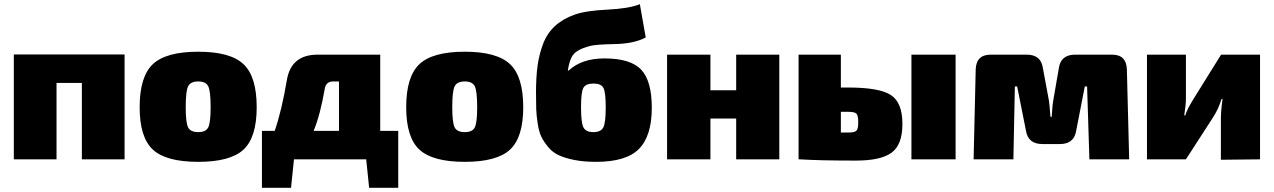

<svg xmlns="http://www.w3.org/2000/svg" viewBox="-20 -761 6084 917"><path d="M575 -501V0H371V-365H250V0H46V-501Z M927 -514Q1080 -514 1143 -454.5Q1206 -395 1206 -249Q1206 -105 1143 -46.5Q1080 12 927 12Q773 12 710 -46.5Q647 -105 647 -249Q647 -395 710 -454.5Q773 -514 927 -514ZM927 -372Q890 -372 878.5 -349Q867 -326 867 -249Q867 -175 878.5 -152.5Q890 -130 927 -130Q963 -130 974.5 -152.5Q986 -175 986 -249Q986 -326 974.5 -349Q963 -372 927 -372Z M1882 -136V136H1743L1729 0H1384L1370 136H1231V-136H1292Q1325 -231 1350 -378Q1370 -500 1497 -500H1796V-136ZM1599 -136V-372H1571Q1537 -372 1531 -337Q1510 -214 1478 -136Z M2200 -514Q2353 -514 2416 -454.5Q2479 -395 2479 -249Q2479 -105 2416 -46.5Q2353 12 2200 12Q2046 12 1983 -46.5Q1920 -105 1920 -249Q1920 -395 1983 -454.5Q2046 -514 2200 -514ZM2200 -372Q2163 -372 2151.5 -349Q2140 -326 2140 -249Q2140 -175 2151.5 -152.5Q2163 -130 2200 -130Q2236 -130 2247.5 -152.5Q2259 -175 2259 -249Q2259 -326 2247.5 -349Q2236 -372 2200 -372Z M3036 -741 3064 -582Q3007 -552 2915.5 -550.5Q2824 -549 2796 -541Q2737 -525 2718 -500Q2700 -478 2692 -424H2696Q2758 -482 2867 -482Q2992 -482 3042.5 -428Q3093 -374 3093 -247Q3093 -112 3032 -50Q2971 12 2827 12Q2768 12 2723 3Q2678 -6 2648 -20Q2618 -34 2597 -60Q2576 -86 2565 -109Q2554 -132 2548 -171.5Q2542 -211 2541 -240Q2540 -269 2540 -318Q2540 -393 2547.5 -447.5Q2555 -502 2574 -552Q2593 -602 2630.5 -636.5Q2668 -671 2724 -691Q2777 -710 2880.5 -715Q2984 -720 3036 -741ZM2815 -362Q2777 -362 2766 -341Q2755 -320 2755 -249Q2755 -175 2766.5 -152.5Q2778 -130 2814 -130Q2850 -130 2861.5 -152.5Q2873 -175 2873 -249Q2873 -320 2862 -341Q2851 -362 2815 -362Z M3702 -500V0H3496V-195H3373V0H3166V-500H3373V-330H3496V-500Z M3996 -343H4031Q4180 -343 4235 -307Q4290 -271 4290 -169Q4290 -70 4238.5 -32Q4187 6 4068 6Q3895 6 3800 0H3794V-500H3996ZM4544 -500V0H4333V-500ZM3996 -128H4031Q4062 -128 4070.5 -137Q4079 -146 4079 -177Q4079 -209 4070.5 -218Q4062 -227 4031 -227H3996Z M5115 -500H5291Q5360 -500 5362 -429L5373 0H5183L5172 -348H5161L5120 -137Q5110 -73 5042 -73H4959Q4890 -73 4880 -137L4838 -348H4827L4820 0H4630L4640 -429Q4642 -500 4712 -500H4884Q4952 -500 4961 -435L4990 -279Q4992 -269 4997 -203H5003Q5004 -211 5005.5 -237.5Q5007 -264 5010 -279L5037 -435Q5046 -500 5115 -500Z M5998 0 5811 2V-194Q5811 -232 5819 -288H5814Q5799 -239 5772 -198L5644 0H5458V-500H5644V-291Q5644 -260 5636 -210H5641Q5649 -238 5680 -288L5812 -500H5998Z"/></svg>

Font: Exo 2.0 Black
Style: Regular
Weight: 900
Designer: Natanael Gama
Version: Version 1.001;PS 001.001;hotconv 1.0.70;makeotf.lib2.5.58329